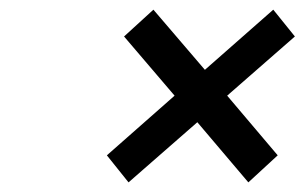

<svg xmlns="http://www.w3.org/2000/svg" viewBox="-20 -524 633 399"><path d="M202.1 -201.2 342.8 -325.2 237.8 -448.2 298.8 -503.9 405.8 -378.9 547.9 -503.9 592.8 -448.2 452.1 -325.2 557.1 -201.2 496.1 -145 390.1 -270 247.1 -145Z"/></svg>

Font: Trueno
Style: Italic
Weight: 400
Designer: Julieta Ulanovsky
Foundry: Julieta Ulanovsky
Version: Version 3.001b | FøM Fix